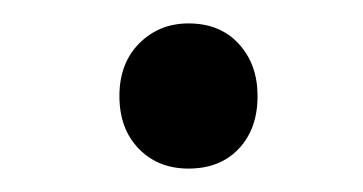

<svg xmlns="http://www.w3.org/2000/svg" viewBox="-20 -668 310 164"><path d="M82 -586Q82 -614 99 -631Q116 -648 141 -648Q168 -648 184 -630.5Q200 -613 200 -586Q200 -558 184 -541Q168 -524 141 -524Q115 -524 98.5 -541Q82 -558 82 -586Z"/></svg>

Font: Noto Sans Condensed Medium
Style: Italic
Weight: 500
Width: 3
Italic angle: -12°
Designer: Monotype Design Team
Foundry: Monotype Imaging Inc.
Version: Version 2.013; ttfautohint (v1.8.4.7-5d5b)